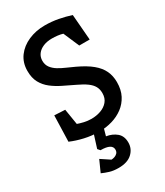

<svg xmlns="http://www.w3.org/2000/svg" viewBox="-227 -784 964 1119"><g transform="rotate(-30 255.0 -224.5)"><path d="M236.7 4Q185.8 4 137.3 -7.2Q88.9 -18.3 49.8 -35.3L55 -209.7L126.7 -206L143.7 -100.8Q159.6 -94.9 184 -89.1Q208.4 -83.4 233.5 -83.4Q267 -83.4 296.3 -93.8Q325.7 -104.2 344.3 -126Q363 -147.8 363 -182Q363 -208.6 352 -228Q341.1 -247.4 317.9 -264.3Q294.7 -281.2 256 -299.3Q216.5 -318.2 179.7 -336.3Q142.9 -354.3 113.4 -377.3Q83.9 -400.3 66.3 -432.5Q48.8 -464.7 48.8 -511.6Q48.8 -567.2 78.6 -607.6Q108.4 -647.9 158.6 -669.7Q208.8 -691.5 268 -691.5Q315.2 -691.5 359 -683Q402.8 -674.6 440.9 -662.1L454.9 -489.3H384.7L339 -595.3Q323.2 -600.1 304.2 -602.4Q285.2 -604.6 266.3 -604.6Q233.7 -604.6 208.3 -594.1Q183 -583.6 168.4 -564.5Q153.8 -545.3 153.8 -519.1Q153.8 -492.9 167.7 -473.8Q181.7 -454.8 204.5 -440.8Q227.4 -426.9 254 -415.5Q280.6 -404 306 -392Q365.9 -364 401.3 -334.6Q436.7 -305.2 452.6 -271.1Q468.5 -237.1 468.5 -195.3Q468.5 -144 449.2 -106.7Q429.8 -69.4 396.7 -44.6Q363.5 -19.9 321.9 -8Q280.2 4 236.7 4ZM227.4 243.6Q193.3 243.6 167.9 235.8Q142.6 228 120.5 218L155 141.1L214.7 180.6Q223.4 180.6 234.9 177.2Q246.4 173.8 255.3 165Q264.1 156.3 264.1 141.2Q264.1 101 186.8 101L173.4 85.5L201.4 -3.1H268.9L254.9 46.8Q294.7 52.9 322.4 75.9Q350.1 99 350.1 142.9Q350.1 185 318.8 214.3Q287.5 243.6 227.4 243.6Z"/></g></svg>

Font: Kreon Light
Style: Regular
Weight: 300
Designer: Julia Petretta
Foundry: Julia Petretta and Eli Heuer
Version: Version 2.002